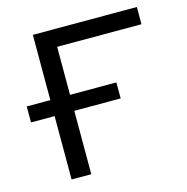

<svg xmlns="http://www.w3.org/2000/svg" viewBox="-104 -805 882 904"><g transform="rotate(-15 336.5 -352.5)"><path d="M135 0V-309H20V-387H135V-705H642V-621H231V-387H457V-309H231V0Z"/></g></svg>

Font: Nunito Sans 7pt SemiExpanded
Style: Regular
Weight: 400
Width: 6
Designer: Vernon Adams
Foundry: Vernon Adams
Version: Version 3.101;gftools[0.9.27]